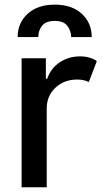

<svg xmlns="http://www.w3.org/2000/svg" viewBox="-20 -792 436 812"><path d="M177.6 0H71.4V-545.5H174V-458.8H179.7Q194.6 -502.8 232.2 -528.2Q269.9 -553.6 318.2 -553.6Q340.6 -553.6 358.3 -548.3Q376.1 -543 389.6 -533.7L355.5 -445Q345.9 -449.9 333.8 -452.8Q321.7 -455.6 306.1 -455.6Q251.1 -455.6 214.3 -421Q177.6 -386.4 177.6 -333.1ZM367.9 -635.3H280.9Q280.5 -662.6 264.6 -683.1Q248.6 -703.5 211.6 -703.5Q173.3 -703.5 157.7 -682.9Q142 -662.3 142 -636.4V-635.3H54.7Q54.7 -695 96.9 -733.7Q139.2 -772.4 211.6 -772.4Q284.1 -772.4 326 -733.7Q367.9 -695 367.9 -635.3Z"/></svg>

Font: Linik Sans Medium
Style: Regular
Weight: 500
Designer: Rasmus Andersson (font), Cristiano Sobral (main changes)
Foundry: rsms
Version: Version 3.018;June 1, 2022;FontCreator 14.0.0.2814 64-bit; t